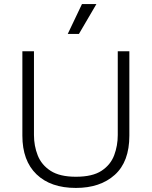

<svg xmlns="http://www.w3.org/2000/svg" viewBox="-20 -912 746 944"><path d="M353 12Q229 12 159.5 -55Q90 -122 90 -245V-660H147V-248Q147 -195 165.5 -148Q184 -101 229 -72Q274 -43 353 -43Q435 -43 479.5 -72.5Q524 -102 541.5 -149Q559 -196 559 -248V-660H616V-245Q616 -117 544.5 -52.5Q473 12 353 12ZM368 -745H313L383 -892H454Z"/></svg>

Font: Bricolage Grotesque 10pt ExtraLight
Style: Regular
Weight: 200
Designer: Mathieu Triay
Foundry: Atelier Triay
Version: Version 1.000; ttfautohint (v1.8.4.7-5d5b);gftools[0.9.32]